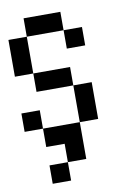

<svg xmlns="http://www.w3.org/2000/svg" viewBox="-85 -721 587 857"><g transform="rotate(-10 208.5 -292.0)"><path d="M0 -166.7V-250H83.3V-166.7ZM0 -416.7V-583.3H83.3V-416.7ZM166.7 -83.3H83.3V-166.7H250V0H166.7ZM166.7 0V83.3H83.3V0ZM333.3 -166.7H250V-333.3H333.3ZM333.3 -583.3V-500H250V-583.3ZM83.3 -416.7H250V-333.3H83.3ZM83.3 -583.3V-666.7H250V-583.3Z"/></g></svg>

Font: Galmuri11 Condensed
Style: Regular
Weight: 400
Width: 3
Designer: Lee Minseo (quiple)
Version: Version 2.399;hotconv 1.1.1;makeotfexe 2.6.0 DEVELOPMENT